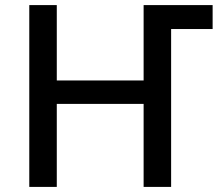

<svg xmlns="http://www.w3.org/2000/svg" viewBox="-20 -734 861 754"><path d="M95 0V-714H203V-418H544V-714H815V-620H652V0H544V-326H203V0Z"/></svg>

Font: Noto Sans Medium
Style: Regular
Weight: 500
Designer: Monotype Design Team
Foundry: Monotype Imaging Inc.
Version: Version 2.007